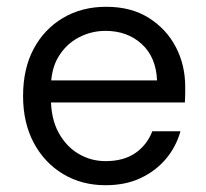

<svg xmlns="http://www.w3.org/2000/svg" viewBox="-20 -534 608 566"><path d="M291 12Q221 12 166 -21Q111 -54 79.5 -113Q48 -172 48 -251Q48 -331 79 -389.5Q110 -448 165.5 -481Q221 -514 293 -514Q367 -514 419 -481Q471 -448 498.5 -395Q526 -342 526 -278Q526 -268 526 -257Q526 -246 525 -232H111V-297H443Q440 -366 397.5 -404.5Q355 -443 291 -443Q249 -443 212 -423.5Q175 -404 152.5 -367Q130 -330 130 -274V-246Q130 -184 153 -142.5Q176 -101 212.5 -80Q249 -59 291 -59Q344 -59 378.5 -82.5Q413 -106 429 -147H512Q499 -101 469 -65.5Q439 -30 394.5 -9Q350 12 291 12Z"/></svg>

Font: DM Sans 16pt
Style: Regular
Weight: 400
Version: Version 4.004;gftools[0.9.30]